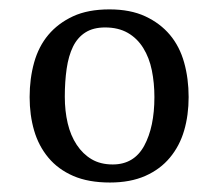

<svg xmlns="http://www.w3.org/2000/svg" viewBox="-20 -740 460 405"><path d="M377.9 -535.2Q377.9 -497.1 368.4 -464.6Q358.9 -432.1 338.4 -407.5Q317.9 -382.8 286.4 -368.9Q254.9 -355 211.9 -355Q166.5 -355 134.5 -368.9Q102.5 -382.8 82 -407.5Q61.5 -432.1 52 -464.6Q42.5 -497.1 42.5 -535.2Q42.5 -574.2 52 -608.2Q61.5 -642.1 82 -666.5Q102.5 -690.9 134 -705.6Q165.5 -720.2 210.9 -720.2Q254.9 -720.2 286.4 -705.6Q317.9 -690.9 338.4 -666.5Q358.9 -642.1 368.4 -608.2Q377.9 -574.2 377.9 -535.2ZM201.7 -682.1Q176.8 -682.1 160.2 -671.6Q143.6 -661.1 134 -641.6Q124.5 -622.1 120.6 -595Q116.7 -567.9 116.7 -536.1Q116.7 -505.9 122.8 -480Q128.9 -454.1 141.8 -434.6Q154.8 -415 173.3 -404.1Q191.9 -393.1 217.8 -393.1Q262.7 -393.1 284.2 -432.6Q305.7 -472.2 305.7 -535.2Q305.7 -564.9 300.3 -591.6Q294.9 -618.2 282.2 -638.7Q269.5 -659.2 249.5 -670.7Q229.5 -682.1 201.7 -682.1Z"/></svg>

Font: Brawler
Style: Regular
Weight: 400
Version: Version 1.000